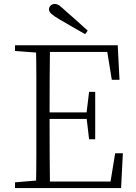

<svg xmlns="http://www.w3.org/2000/svg" viewBox="-20 -952 686 972"><path d="M424 -797 411 -779Q378 -798 345.5 -816.5Q313 -835 281 -854Q252 -871 240 -882Q228 -893 228 -905Q228 -916 236.5 -924Q245 -932 258 -932Q269 -932 281 -923.5Q293 -915 315 -894Q341 -872 368.5 -847Q396 -822 424 -797ZM56 0V-29L188 -40H198V0ZM162 0Q164 -83 164 -166Q164 -249 164 -333V-390Q164 -474 164 -557.5Q164 -641 162 -723H233Q232 -641 231.5 -556Q231 -471 231 -377V-357Q231 -255 231.5 -169Q232 -83 233 0ZM198 0V-33H569L536 -11L563 -176H602L593 0ZM198 -350V-383H436V-350ZM431 -247 418 -358V-379L431 -487H462V-247ZM56 -694V-723H198V-684H188ZM546 -548 519 -714 553 -689H198V-723H576L585 -548Z"/></svg>

Font: Noto Serif TC
Style: Regular
Weight: 200
Designer: Ryoko NISHIZUKA 西塚涼子 (kana & ideographs); Frank Grießhammer (Latin, Greek & Cyrillic); Wenlong ZHANG 张文龙 (bopomofo); San
Foundry: Adobe
Version: Version 2.001;hotconv 1.1.0;makeotfexe 2.6.0